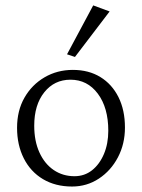

<svg xmlns="http://www.w3.org/2000/svg" viewBox="-20 -681 524 709"><path d="M246.1 7.8Q184.6 7.8 138.7 -19.5Q92.8 -46.9 67.9 -96.2Q43 -145.5 43 -209Q43 -272.5 70.3 -320.3Q97.7 -368.2 144.5 -395.5Q191.4 -422.9 249 -422.9Q307.6 -422.9 350.6 -396.5Q393.6 -370.1 417.5 -322.3Q441.4 -274.4 441.4 -210Q441.4 -149.4 415.5 -100.1Q389.6 -50.8 345.2 -21.5Q300.8 7.8 246.1 7.8ZM254.9 -30.3Q292 -30.3 319.8 -52.2Q347.7 -74.2 363.8 -112.3Q379.9 -150.4 379.9 -198.2Q379.9 -283.2 341.3 -335Q302.7 -386.7 240.2 -386.7Q180.7 -386.7 143.6 -340.3Q106.4 -293.9 106.4 -216.8Q106.4 -160.2 125.5 -118.2Q144.5 -76.2 178.2 -53.2Q211.9 -30.3 254.9 -30.3ZM256.8 -470.7 227.5 -480.5 324.2 -661.1 384.8 -638.7Z"/></svg>

Font: Crimson Pro ExtraLight
Style: Regular
Weight: 250
Designer: Jacques Le Bailly
Foundry: Baron von Fonthausen
Version: Version 1.003